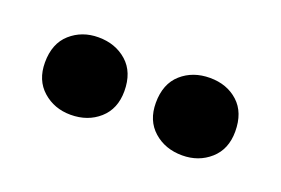

<svg xmlns="http://www.w3.org/2000/svg" viewBox="-36 -817 402 275"><g transform="rotate(20 165.0 -679.0)"><path d="M20 -678Q20 -707 37.5 -722.5Q55 -738 80 -738Q106 -738 123.5 -722.5Q141 -707 141 -678Q141 -651 123.5 -635.5Q106 -620 80 -620Q55 -620 37.5 -635.5Q20 -651 20 -678ZM250 -738Q276 -738 293 -722.5Q310 -707 310 -678Q310 -651 292.5 -635.5Q275 -620 250 -620Q224 -620 206.5 -635.5Q189 -651 189 -678Q189 -707 206.5 -722.5Q224 -738 250 -738Z"/></g></svg>

Font: Minipax
Style: Regular
Weight: 400
Designer: Raphaël Ronot, Igor Stepanchenko (Cyrillic)
Foundry: steppetype
Version: Version 1.002